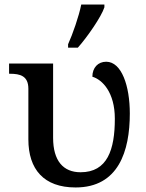

<svg xmlns="http://www.w3.org/2000/svg" viewBox="-20 -816 644 846"><path d="M280 -606H323C365 -653 427 -743 440 -784V-796H338C328 -745 300 -665 280 -621ZM313 10C502 10 552 -150 552 -316C552 -437 516 -544 448 -544C412 -544 387 -518 387 -478C431 -465 486 -409 486 -293C486 -156 453 -57 335 -57C259 -57 214 -107 214 -209V-536H20V-491H24C68 -491 105 -482 105 -425V-202C105 -70 173 10 313 10Z"/></svg>

Font: Noto Serif Thai Medium
Style: Regular
Weight: 500
Designer: Monotype Design Team
Foundry: Monotype Imaging Inc.
Version: Version 1.901;PS 001.901;hotconv 1.0.88;makeotf.lib2.5.64775